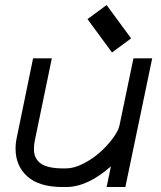

<svg xmlns="http://www.w3.org/2000/svg" viewBox="-20 -732 640 765"><path d="M118.7 -171.9Q115.2 -155.3 115.2 -139.6Q115.2 -127.4 117.4 -117.2Q119.6 -106.9 127 -96.2Q134.3 -85.4 146.5 -77.9Q158.7 -70.3 179.9 -65.7Q201.2 -61 230 -61H243.2Q274.4 -61 311.5 -79.8Q348.6 -98.6 378.4 -125.2Q408.2 -151.9 429.9 -181.4Q451.7 -210.9 456.1 -232.4L511.7 -499.5H586.4L479.5 13.2H404.8L421.9 -69.3Q328.6 13.2 243.2 13.2H230Q135.7 13.2 88.9 -29.1Q42 -71.3 42 -139.6Q42 -162.1 47.4 -186.5L111.8 -499.5H186.5ZM502.4 -579.1 426.3 -522.9 328.6 -655.8 404.8 -711.9Z"/></svg>

Font: Anka/Coder
Style: Italic
Weight: 400
Italic angle: -12°
Monospace: yes
Version: Version 001.100